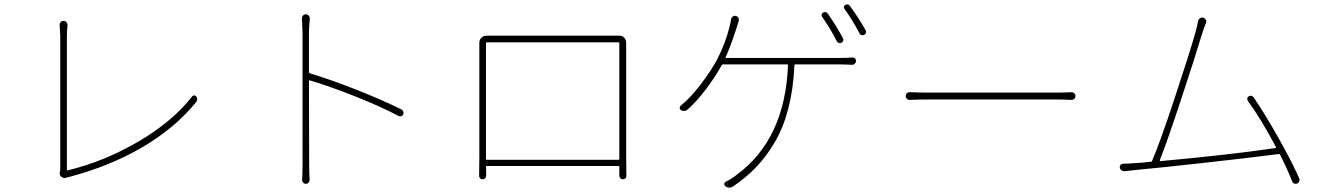

<svg xmlns="http://www.w3.org/2000/svg" viewBox="-20 -822 6040 876"><path d="M282.2 -11.7Q278.3 -9.8 274.4 -9.8Q266.6 -9.8 259.8 -15.6Q250 -23.4 252.9 -37.1Q254.9 -45.9 254.9 -56.6V-658.2L252 -709Q252 -715.8 256.8 -720.7Q261.7 -726.6 270 -726.6Q278.3 -726.6 283.2 -720.7Q288.1 -714.8 288.1 -707Q285.2 -677.7 285.2 -659.2V-48.8Q285.2 -43.9 289.1 -44.9Q453.1 -84 609.9 -175.3Q766.6 -266.6 856.4 -381.8Q860.4 -386.7 866.2 -386.7Q872.1 -386.7 876 -381.8Q879.9 -376 879.9 -369.1Q879.9 -362.3 875 -356.4Q781.2 -240.2 632.8 -152.3Q484.4 -64.5 294.9 -14.6Q289.1 -13.7 282.2 -11.7Z M1810.5 -323.2Q1817.4 -320.3 1819.3 -313.5Q1821.3 -310.5 1821.3 -307.6Q1821.3 -303.7 1819.3 -300.8Q1817.4 -293.9 1811 -292Q1804.7 -290 1797.9 -293Q1717.8 -335.9 1599.1 -382.8Q1480.5 -429.7 1394.5 -455.1Q1389.6 -456.1 1389.6 -451.2L1390.6 -81.1Q1390.6 -24.4 1392.6 -1Q1392.6 5.9 1387.7 11.2Q1382.8 16.6 1375.5 16.6Q1368.2 16.6 1363.3 11.2Q1358.4 5.9 1358.4 -1Q1360.4 -24.4 1360.4 -81.1V-668.9L1357.4 -739.3Q1357.4 -746.1 1362.3 -751Q1367.2 -756.8 1375 -756.8Q1382.8 -756.8 1388.2 -751Q1393.6 -745.1 1393.6 -737.3Q1389.6 -697.3 1389.6 -668.9V-493.2Q1389.6 -489.3 1394.5 -487.3Q1488.3 -459 1605 -413.1Q1721.7 -367.2 1810.5 -323.2Z M2805.7 -625Q2805.7 -628.9 2801.8 -628.9H2201.2Q2197.3 -628.9 2197.3 -625V-97.7Q2197.3 -92.8 2201.2 -92.8H2801.8Q2805.7 -92.8 2805.7 -97.7ZM2836.9 -602.5V-107.4L2837.9 -20.5Q2837.9 -13.7 2834 -8.8Q2829.1 -3.9 2822.3 -3.9Q2815.4 -3.9 2810.5 -8.8Q2805.7 -13.7 2805.7 -21.5Q2805.7 -33.2 2805.7 -59.6Q2805.7 -64.5 2801.8 -64.5H2201.2Q2197.3 -64.5 2197.3 -59.6Q2197.3 -53.7 2197.8 -46.9Q2198.2 -40 2198.2 -32.7Q2198.2 -25.4 2198.2 -20.5Q2198.2 -13.7 2193.4 -8.8Q2188.5 -3.9 2181.6 -3.9Q2174.8 -3.9 2169.9 -8.8Q2166 -13.7 2166 -20.5L2167 -106.4V-602.5Q2167 -618.2 2167 -626Q2167 -640.6 2176.8 -650.4Q2186.5 -659.2 2199.2 -659.2Q2200.2 -659.2 2200.2 -659.2Q2215.8 -659.2 2239.3 -659.2H2761.7Q2788.1 -659.2 2804.7 -659.2Q2818.4 -660.2 2827.6 -650.4Q2836.9 -640.6 2836.9 -626Q2836.9 -618.2 2836.9 -602.5Z M3826.2 -647.5Q3829.1 -642.6 3827.1 -636.2Q3825.2 -629.9 3819.3 -627Q3813.5 -624 3807.1 -626Q3800.8 -627.9 3797.9 -633.8Q3769.5 -690.4 3730.5 -746.1Q3727.5 -751 3729 -756.3Q3730.5 -761.7 3735.4 -764.6Q3749 -771.5 3757.8 -758.8Q3797.9 -700.2 3826.2 -647.5ZM3291 -561.5Q3289.1 -557.6 3293 -557.6H3802.7Q3846.7 -557.6 3868.2 -559.6Q3875 -560.5 3880.4 -555.7Q3885.7 -550.8 3885.7 -543.9Q3885.7 -537.1 3880.4 -531.7Q3875 -526.4 3868.2 -526.4Q3828.1 -528.3 3802.7 -528.3H3609.4Q3605.5 -528.3 3604.5 -523.4Q3599.6 -416 3577.1 -328.6Q3554.7 -241.2 3516.1 -175.3Q3477.5 -109.4 3431.6 -61Q3385.7 -12.7 3325.2 28.3Q3316.4 34.2 3307.6 34.2Q3298.8 34.2 3289.1 27.3Q3284.2 23.4 3284.7 16.6Q3285.2 9.8 3292 6.8Q3316.4 -4.9 3339.8 -23.4Q3561.5 -185.5 3575.2 -523.4Q3575.2 -528.3 3570.3 -528.3H3278.3Q3274.4 -528.3 3272.5 -524.4Q3244.1 -471.7 3200.2 -414.1Q3156.2 -356.4 3117.2 -322.3Q3109.4 -315.4 3101.6 -315.4Q3094.7 -315.4 3086.9 -319.3Q3081.1 -323.2 3081.1 -330.1Q3081.1 -335.9 3085.9 -339.8Q3131.8 -377 3179.7 -440.4Q3227.5 -503.9 3252.9 -552.7Q3289.1 -623 3307.6 -696.3Q3312.5 -713.9 3315.4 -733.4Q3316.4 -741.2 3322.8 -746.1Q3329.1 -751 3336.9 -749.5Q3344.7 -748 3348.6 -741.2Q3352.5 -734.4 3350.6 -726.6L3337.9 -686.5Q3311.5 -606.4 3291 -561.5ZM3833 -781.2Q3830.1 -785.2 3830.1 -788.1Q3830.1 -795.9 3836.9 -799.8Q3841.8 -801.8 3845.7 -801.8Q3853.5 -801.8 3858.4 -793.9Q3900.4 -736.3 3929.7 -683.6Q3931.6 -680.7 3931.6 -676.8Q3931.6 -674.8 3930.7 -671.9Q3928.7 -666 3922.9 -663.1Q3918 -661.1 3914.1 -661.1Q3906.2 -661.1 3901.4 -669.9Q3867.2 -734.4 3833 -781.2Z M4130.9 -366.2Q4123 -366.2 4117.7 -371.1Q4112.3 -376 4112.3 -383.8Q4112.3 -391.6 4117.2 -396.5Q4123 -401.4 4129.9 -401.4Q4129.9 -401.4 4130.9 -401.4Q4170.9 -399.4 4230.5 -399.4H4789.1Q4836.9 -399.4 4868.2 -401.4Q4876 -401.4 4881.3 -396.5Q4886.7 -391.6 4886.7 -383.8Q4886.7 -376 4881.8 -371.1Q4876 -366.2 4869.1 -366.2Q4868.2 -366.2 4868.2 -366.2Q4830.1 -368.2 4790 -368.2H4230.5Q4167 -368.2 4130.9 -366.2Z M5907.2 -8.8Q5909.2 -4.9 5909.2 -1Q5909.2 2 5907.2 5.9Q5904.3 12.7 5898.4 15.6Q5894.5 16.6 5891.6 16.6Q5887.7 16.6 5884.8 15.6Q5877.9 12.7 5876 6.8Q5856.4 -43.9 5820.3 -116.2Q5818.4 -120.1 5813.5 -119.1Q5693.4 -103.5 5479 -79.6Q5264.6 -55.7 5165 -46.9Q5141.6 -44.9 5112.3 -41Q5104.5 -40 5097.7 -43.9Q5088.9 -50.8 5088.9 -60.5Q5088.9 -65.4 5092.8 -70.3Q5097.7 -75.2 5105.5 -75.2Q5106.4 -75.2 5106.4 -75.2Q5131.8 -75.2 5163.1 -78.1Q5191.4 -79.1 5230.5 -84Q5235.4 -84 5236.3 -87.9Q5271.5 -168.9 5340.3 -377Q5409.2 -585 5432.6 -668.9Q5443.4 -707 5446.3 -725.6Q5447.3 -733.4 5454.1 -738.3Q5460 -742.2 5464.8 -742.2Q5467.8 -742.2 5469.7 -741.2Q5477.5 -739.3 5481.4 -731.9Q5485.4 -724.6 5482.4 -717.8Q5471.7 -690.4 5462.9 -663.1Q5439.5 -583 5371.6 -377Q5303.7 -170.9 5271.5 -90.8Q5271.5 -89.8 5272 -88.4Q5272.5 -86.9 5274.4 -86.9Q5585 -115.2 5799.8 -146.5Q5803.7 -147.5 5801.8 -150.4Q5731.4 -283.2 5672.9 -362.3Q5669.9 -367.2 5670.9 -373.5Q5671.9 -379.9 5677.7 -382.8Q5691.4 -389.6 5700.2 -377Q5750 -304.7 5813.5 -191.9Q5877 -79.1 5907.2 -8.8Z"/></svg>

Font: Gen Jyuu Gothic ExtraLight
Style: Regular
Weight: 100
Designer: [Source Han Sans]
Ryoko NISHIZUKA  (kana & ideographs); Paul D. Hunt (Latin, Greek & Cyrillic); Wenlong ZHANG  (bopomofo
Version: Version 1.002.20150607